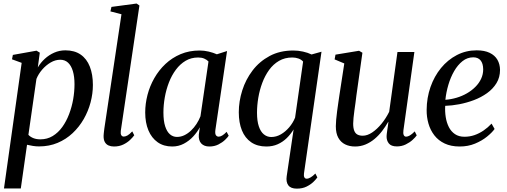

<svg xmlns="http://www.w3.org/2000/svg" viewBox="-20 -838 2939 1112"><path d="M3 253.5 105.5 -474 49.5 -494.5 54.5 -520 191.5 -544.5 210.5 -533 199 -447.5Q215 -475 239.5 -497.5Q264 -520 294.2 -533.2Q324.5 -546.5 358.5 -546.5Q411.5 -546.5 447 -522Q482.5 -497.5 500.2 -452.2Q518 -407 518 -346Q518 -295.5 504.5 -244.8Q491 -194 464.8 -148.2Q438.5 -102.5 400.5 -66.8Q362.5 -31 313.5 -10.5Q264.5 10 206 10Q188.5 10 170.8 7.2Q153 4.5 136.5 0.5L100.5 253.5ZM144.5 -57Q156.5 -44.5 173.8 -37.8Q191 -31 214 -31Q253.5 -31 285.2 -50.2Q317 -69.5 340.8 -102.5Q364.5 -135.5 380.2 -177Q396 -218.5 403.8 -263Q411.5 -307.5 411.5 -350Q411.5 -394.5 402 -426.2Q392.5 -458 374.2 -475Q356 -492 329 -492Q300.5 -492 273.2 -476Q246 -460 224.2 -434.8Q202.5 -409.5 191 -381Z M679.5 -79.5Q677.5 -63 682.5 -55Q687.5 -47 696.5 -47Q706 -47 717.8 -53.2Q729.5 -59.5 746 -77L757.5 -54.5Q749 -42.5 733 -27.2Q717 -12 693.8 -0.8Q670.5 10.5 640 10.5Q622.5 10.5 608.8 4.5Q595 -1.5 587.2 -15.2Q579.5 -29 580 -51.5Q580 -56 580.8 -63.2Q581.5 -70.5 582.5 -79Q583.5 -87.5 584.5 -95L683.5 -755.5L619.5 -772L625.5 -798L771 -817.5L787.5 -806Z M1227.5 -86Q1224.5 -63.5 1230.5 -55Q1236.5 -46.5 1246.5 -46.5Q1256 -46.5 1267.2 -53.2Q1278.5 -60 1292.5 -74.5L1304.5 -52Q1299 -43 1283.5 -28Q1268 -13 1244.8 -1.2Q1221.5 10.5 1192.5 10.5Q1162 10.5 1145.5 -7.2Q1129 -25 1131.5 -59L1137.5 -101Q1122.5 -73 1099 -47.5Q1075.5 -22 1044.8 -5.8Q1014 10.5 977.5 10.5Q928 10.5 893 -14.2Q858 -39 839.5 -83.2Q821 -127.5 821 -186.5Q821 -237 834.2 -288.2Q847.5 -339.5 873.8 -385.5Q900 -431.5 938.2 -467.5Q976.5 -503.5 1026.2 -524.5Q1076 -545.5 1136.5 -545.5Q1162.5 -545.5 1188.8 -539.2Q1215 -533 1236 -523.5L1295 -542.5ZM1187.5 -482Q1177.5 -492.5 1162.5 -498.8Q1147.5 -505 1127.5 -505Q1087 -505 1055 -486Q1023 -467 998.8 -434.5Q974.5 -402 958.5 -360.8Q942.5 -319.5 934.5 -274.5Q926.5 -229.5 926.5 -186.5Q926.5 -138 936.5 -106.8Q946.5 -75.5 964.2 -60.2Q982 -45 1005 -45Q1027.5 -45 1047.8 -54.8Q1068 -64.5 1086 -81.5Q1104 -98.5 1118 -120Q1132 -141.5 1141 -164.5Z M1740.5 166.5Q1738.5 181 1742.8 189Q1747 197 1756 197Q1766.5 197 1779.5 189.2Q1792.5 181.5 1806.5 167L1818 189.5Q1810.5 200.5 1794.8 215.8Q1779 231 1755.2 242.8Q1731.5 254.5 1699 254.5Q1664 254.5 1649.8 235.2Q1635.5 216 1640.5 182.5L1680.5 -88.5Q1664 -61 1640.8 -38.2Q1617.5 -15.5 1588.2 -2.5Q1559 10.5 1522.5 10.5Q1470.5 10.5 1434.8 -14Q1399 -38.5 1381 -83Q1363 -127.5 1363 -188Q1363 -251 1383 -314.2Q1403 -377.5 1442.8 -429.8Q1482.5 -482 1541.8 -513.8Q1601 -545.5 1679 -545.5Q1707 -545.5 1735 -539.2Q1763 -533 1784.5 -522.5L1842 -538.5ZM1735.5 -481.5Q1724.5 -493.5 1708.2 -499.2Q1692 -505 1673 -505Q1629.5 -505 1596 -485.5Q1562.5 -466 1538.5 -432.8Q1514.5 -399.5 1499 -358Q1483.5 -316.5 1476 -271.8Q1468.5 -227 1468.5 -185Q1468.5 -137.5 1479 -106.2Q1489.5 -75 1508.2 -59.8Q1527 -44.5 1551 -44.5Q1580 -44.5 1606.5 -59.8Q1633 -75 1654.8 -100.5Q1676.5 -126 1689 -156.5Z M2036.5 10.5Q2004 10.5 1979 -1.8Q1954 -14 1939.5 -39.8Q1925 -65.5 1925 -107Q1925 -122 1927 -145Q1929 -168 1932.5 -194Q1936 -220 1939.5 -244Q1943 -268 1945.5 -285L1974 -470.5L1918 -494L1923 -521.5L2059.5 -544L2079 -532.5L2044 -284Q2042 -264.5 2038.8 -242.2Q2035.5 -220 2032.5 -197.5Q2029.5 -175 2027.5 -155.5Q2025.5 -136 2025.5 -122.5Q2025.5 -96 2031.8 -80.5Q2038 -65 2050.5 -58.5Q2063 -52 2081 -52Q2107.5 -52 2135.8 -71Q2164 -90 2189.8 -121.5Q2215.5 -153 2234 -190.5L2282 -537H2380L2316.5 -83.5Q2314 -65.5 2318.2 -56Q2322.5 -46.5 2332 -46.5Q2342 -46.5 2354.2 -53.8Q2366.5 -61 2382 -77L2393.5 -54Q2386.5 -43.5 2370 -28.2Q2353.5 -13 2330 -1.5Q2306.5 10 2278.5 10Q2245.5 10 2231.8 -7.5Q2218 -25 2219 -50Q2219 -53 2220 -62.5Q2221 -72 2223 -84.5Q2225 -97 2226.8 -109.8Q2228.5 -122.5 2229.5 -132L2228.5 -132.5Q2212.5 -104.5 2192.8 -78.8Q2173 -53 2149 -33Q2125 -13 2096.8 -1.2Q2068.5 10.5 2036.5 10.5Z M2844.5 -91Q2830 -70.5 2800.8 -46.8Q2771.5 -23 2731.2 -6.2Q2691 10.5 2642.5 10.5Q2592 10.5 2555.5 -6.8Q2519 -24 2495.8 -54Q2472.5 -84 2461.5 -122.2Q2450.5 -160.5 2451 -202Q2451.5 -271.5 2473.2 -333.8Q2495 -396 2534 -443.8Q2573 -491.5 2625.8 -519Q2678.5 -546.5 2740.5 -546.5Q2786 -546.5 2816 -532Q2846 -517.5 2860.8 -492Q2875.5 -466.5 2876 -433.5Q2876 -390 2855.5 -356.5Q2835 -323 2800.8 -298.5Q2766.5 -274 2724.8 -258.2Q2683 -242.5 2639.5 -234.2Q2596 -226 2558.5 -225Q2556.5 -192 2561.5 -160Q2566.5 -128 2579.5 -102.2Q2592.5 -76.5 2615 -61.2Q2637.5 -46 2670 -46Q2700.5 -46 2728 -55.5Q2755.5 -65 2780.5 -82Q2805.5 -99 2827 -122ZM2721 -506Q2686.5 -506 2658.8 -484Q2631 -462 2610.2 -426Q2589.5 -390 2576.8 -346.8Q2564 -303.5 2559.5 -260Q2592.5 -262.5 2624.5 -272Q2656.5 -281.5 2684.2 -297.5Q2712 -313.5 2733.2 -334.8Q2754.5 -356 2766.5 -381.8Q2778.5 -407.5 2778.5 -436.5Q2778 -471 2763.2 -488.5Q2748.5 -506 2721 -506Z"/></svg>

Font: Merriweather 72pt
Style: Italic
Weight: 400
Italic angle: -7.8°
Version: Version 2.101